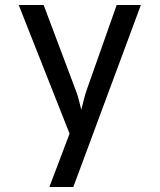

<svg xmlns="http://www.w3.org/2000/svg" viewBox="-20 -570 640 770"><path d="M178 180 259 -34 55 -550H155L283 -210Q290 -193 296 -169.5Q302 -146 306 -130Q310 -146 316 -169.5Q322 -193 328 -210L448 -550H545L274 180Z"/></svg>

Font: Liga JetBrainsMono Nerd Font
Style: Regular
Weight: 400
Designer: Philipp Nurullin, Konstantin Bulenkov
Foundry: JetBrains
Version: Version 2.225; ttfautohint (v1.8.3)